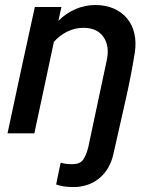

<svg xmlns="http://www.w3.org/2000/svg" viewBox="-20 -532 604 766"><path d="M10 0Q37 -127 64 -252Q91 -377 119 -504H225Q222 -490 219 -476.5Q216 -463 213 -449Q244 -480 282 -496Q320 -512 360 -512Q401 -512 433.5 -498Q466 -484 487 -458.5Q508 -433 516 -398.5Q524 -364 518 -323Q502 -223 478.5 -121.5Q455 -20 433 80Q420 140 381 175Q342 210 285 214H264Q248 214 231 211Q214 208 204 204Q209 182 213 160Q217 138 222 117Q232 120 242.5 121.5Q253 123 268 123Q299 123 311.5 105.5Q324 88 332 56Q351 -32 369 -118Q387 -204 406 -292Q418 -349 392.5 -385Q367 -421 313 -421Q279 -421 248.5 -406Q218 -391 195 -365Q175 -273 156 -182Q137 -91 117 0Z"/></svg>

Font: Rosa Sans Medium
Style: Italic
Weight: 500
Italic angle: -12°
Designer: Pentagram / MCKL
Foundry: Pentagram / MCKL
Version: Version 1.005;September 16, 2019;FontCreator 11.5.0.2425 64-